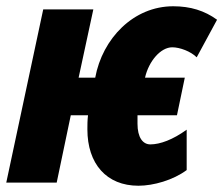

<svg xmlns="http://www.w3.org/2000/svg" viewBox="-33 -583 713 613"><path d="M409 10C457 10 520 -8 563 -40V-169C519 -137 478 -122 447 -122C423 -122 406 -144 406 -188V-215H532L557 -335H430C442 -388 480 -432 517 -432C541 -432 576 -419 595 -400L660 -520C620 -549 575 -563 520 -563C393 -563 294 -460 271 -335H218L265 -553H105L-13 0H148L193 -215H248C246 -199 246 -184 246 -170C246 -60 307 10 409 10Z"/></svg>

Font: Noto Sans ExtraCondensed Black
Style: Italic
Weight: 900
Width: 2
Italic angle: -12°
Designer: Monotype Design Team
Foundry: Monotype Imaging Inc.
Version: Version 2.013